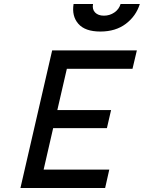

<svg xmlns="http://www.w3.org/2000/svg" viewBox="-20 -948 725 968"><path d="M243 -694H670L648 -601H317L269 -393H540L519 -302H248L200 -93H531L510 0H83ZM449 -928Q444 -901 459.5 -885Q475 -869 504 -869Q533 -869 556.5 -885Q580 -901 588 -928H685Q666 -867 614.5 -828Q563 -789 486 -789Q409 -789 375 -828Q341 -867 351 -928Z"/></svg>

Font: Panefresco 600wt
Style: Italic
Weight: 600
Foundry: Campivisivi & Chank Co
Version: Version 1.000